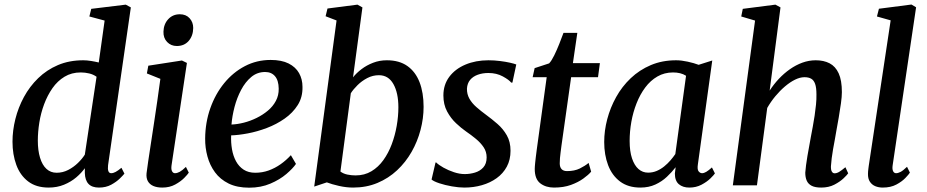

<svg xmlns="http://www.w3.org/2000/svg" viewBox="-20 -838 4193 868"><path d="M468.5 -91Q466.5 -73.5 470 -64.2Q473.5 -55 482.5 -55Q492 -55 502.8 -60.8Q513.5 -66.5 529 -79.5L542.5 -53Q537 -46 521.8 -31Q506.5 -16 482.8 -3Q459 10 427.5 10Q396 10 380.2 -6.5Q364.5 -23 363.5 -56V-77.5Q348.5 -56.5 324.8 -36.2Q301 -16 269.5 -3Q238 10 200 10Q143.5 10 107.2 -17.8Q71 -45.5 53.8 -92.5Q36.5 -139.5 36.5 -197.5Q36.5 -248 49.5 -300Q62.5 -352 88.2 -399.5Q114 -447 152.5 -484.5Q191 -522 242 -543.8Q293 -565.5 356.5 -565.5Q372.5 -565.5 391.2 -562.5Q410 -559.5 426.5 -555.5L453 -745L384 -763.5L392.5 -798L548.5 -817L571.5 -804.5ZM416.5 -491Q402 -501.5 383.2 -506Q364.5 -510.5 345 -510.5Q303.5 -510.5 271.8 -491.2Q240 -472 217.2 -439.5Q194.5 -407 179.5 -366.8Q164.5 -326.5 157.8 -284Q151 -241.5 151 -202.5Q151 -158 161 -125Q171 -92 190 -74.5Q209 -57 236 -57Q264 -57 288.5 -69.8Q313 -82.5 332.5 -101.5Q352 -120.5 363.5 -139Z M713.5 10Q690 10 673.2 2.8Q656.5 -4.5 648.5 -18.8Q640.5 -33 642.5 -54.5Q645 -75 650 -109Q655 -143 661.8 -186.8Q668.5 -230.5 676 -280Q683.5 -329.5 691 -381Q698.5 -432.5 705 -481.5L644 -506L650.5 -541L802.5 -564.5L825 -553.5L755.5 -90.5Q753 -72.5 757.8 -63.8Q762.5 -55 771 -55Q781 -55 792.5 -61.2Q804 -67.5 820.5 -83.5L833.5 -57.5Q828.5 -49.5 812.8 -33.5Q797 -17.5 772 -3.8Q747 10 713.5 10ZM779.5 -630Q753 -630 735.5 -648.2Q718 -666.5 719 -695Q720 -729 740.5 -751.2Q761 -773.5 793 -773.5Q821 -773.5 837.2 -755.5Q853.5 -737.5 853.5 -711.5Q853 -676 833 -653Q813 -630 779.5 -630Z M1318 -97Q1304.5 -77 1274.8 -51.5Q1245 -26 1202.2 -7.8Q1159.5 10.5 1106.5 10.5Q1052 10.5 1013.8 -8.2Q975.5 -27 952 -59Q928.5 -91 917.8 -130.8Q907 -170.5 907.5 -211.5Q908 -284.5 930.8 -348.8Q953.5 -413 993.5 -462Q1033.5 -511 1087 -539Q1140.5 -567 1203.5 -567Q1253 -567 1284.8 -551Q1316.5 -535 1332 -507.5Q1347.5 -480 1347.5 -445.5Q1348.5 -398.5 1326 -363Q1303.5 -327.5 1266.8 -301.8Q1230 -276 1186.5 -259.5Q1143 -243 1100.5 -235Q1058 -227 1025 -226Q1023.5 -193.5 1028.8 -163.2Q1034 -133 1047 -109Q1060 -85 1081.5 -71Q1103 -57 1134 -57Q1165.5 -57 1194.2 -67.2Q1223 -77.5 1248.5 -95.5Q1274 -113.5 1295 -136.5ZM1178.5 -512.5Q1143 -512.5 1116 -490Q1089 -467.5 1070 -431.5Q1051 -395.5 1040.2 -354.2Q1029.5 -313 1026.5 -275Q1053 -276 1082.5 -283.5Q1112 -291 1140 -304.8Q1168 -318.5 1191 -337.8Q1214 -357 1227.2 -382Q1240.5 -407 1240 -437Q1239.5 -474.5 1223.2 -493.5Q1207 -512.5 1178.5 -512.5Z M1576 -488.5Q1591.5 -508 1614.5 -525.5Q1637.5 -543 1666.5 -554.2Q1695.5 -565.5 1729 -565.5Q1785 -565.5 1821.8 -539.5Q1858.5 -513.5 1876.8 -466.2Q1895 -419 1895 -355Q1895 -303 1881.2 -250.8Q1867.5 -198.5 1840.8 -151.5Q1814 -104.5 1775.2 -68.2Q1736.5 -32 1686.5 -11Q1636.5 10 1576.5 10Q1545.5 10 1512.5 2.5Q1479.5 -5 1457.5 -13.5L1400.5 5.5L1501.5 -745.5L1452 -764.5L1460.5 -799.5L1596 -817L1618.5 -804.5ZM1519 -62.5Q1532.5 -52.5 1550.5 -48.8Q1568.5 -45 1587.5 -45Q1628 -45 1659.2 -63.8Q1690.5 -82.5 1713.2 -114.2Q1736 -146 1751 -186Q1766 -226 1773.5 -269.2Q1781 -312.5 1781 -353Q1781 -418 1758.5 -458Q1736 -498 1693 -498Q1665 -498 1640.2 -485Q1615.5 -472 1596.5 -453.2Q1577.5 -434.5 1566 -416.5Z M2296.5 -464.5H2291Q2281.5 -477 2253.2 -492.5Q2225 -508 2188 -508Q2161.5 -508 2140 -500.2Q2118.5 -492.5 2105.5 -477Q2092.5 -461.5 2091 -437.5Q2090.5 -412.5 2102 -392Q2113.5 -371.5 2133.8 -353.8Q2154 -336 2178 -318.5Q2204 -299.5 2229.2 -277.5Q2254.5 -255.5 2271.2 -226.2Q2288 -197 2288 -156.5Q2288 -115.5 2271.2 -84.5Q2254.5 -53.5 2225.2 -32.5Q2196 -11.5 2158.5 -0.8Q2121 10 2079 10Q2054 10 2022.8 4.5Q1991.5 -1 1966 -9.5Q1940.5 -18 1931 -26.5L1949 -103.5H1952Q1963 -92.5 1984.8 -80.2Q2006.5 -68 2032.2 -59.5Q2058 -51 2081 -51Q2104.5 -51 2127.2 -57.8Q2150 -64.5 2165 -81.2Q2180 -98 2180 -126.5Q2180 -152 2166.5 -172.2Q2153 -192.5 2131.5 -210.2Q2110 -228 2086.5 -244Q2065.5 -258.5 2041.8 -280.8Q2018 -303 2001.2 -334.2Q1984.5 -365.5 1984.5 -406.5Q1984.5 -455 2011.2 -490.8Q2038 -526.5 2084.2 -546Q2130.5 -565.5 2188 -565.5Q2214.5 -565.5 2240.2 -562.2Q2266 -559 2285.8 -554.5Q2305.5 -550 2314 -546.5Z M2518 -177.5Q2516 -160.5 2514.2 -147.5Q2512.5 -134.5 2511.5 -123.2Q2510.5 -112 2510.5 -99.5Q2510.5 -82.5 2518.8 -73.5Q2527 -64.5 2543.5 -64.5Q2577 -64.5 2601 -76.2Q2625 -88 2641 -101.5L2652.5 -62Q2640.5 -47.5 2617.2 -30.8Q2594 -14 2561 -2Q2528 10 2484.5 10Q2447.5 10 2422.5 -9.2Q2397.5 -28.5 2397.5 -74Q2397.5 -79 2398 -85.8Q2398.5 -92.5 2399.5 -102.8Q2400.5 -113 2402.2 -127Q2404 -141 2406.5 -161L2451.5 -489H2388L2397 -530L2462.5 -551.5Q2473.5 -563 2485.5 -587.5Q2497.5 -612 2508.5 -639.8Q2519.5 -667.5 2527.5 -689.5H2590L2570 -552.5H2692L2683.5 -489H2562Z M3135 -95Q3131.5 -72 3138.2 -63.5Q3145 -55 3154 -55Q3162.5 -55 3173 -61.2Q3183.5 -67.5 3198.5 -81L3212 -54Q3207.5 -47 3191.8 -31.5Q3176 -16 3151.5 -3Q3127 10 3096.5 10Q3067 10 3049 -5.2Q3031 -20.5 3031 -53.5L3034.5 -82Q3017.5 -60 2995 -38.8Q2972.5 -17.5 2942.8 -3.8Q2913 10 2875 10Q2820 10 2783.5 -17.2Q2747 -44.5 2729.2 -91.2Q2711.5 -138 2711.5 -196Q2711.5 -247 2725.2 -299.2Q2739 -351.5 2765.5 -399.2Q2792 -447 2831.5 -484.5Q2871 -522 2922.5 -543.8Q2974 -565.5 3036.5 -565.5Q3060.5 -565.5 3089 -559.2Q3117.5 -553 3138.5 -545L3200 -564.5ZM3081.5 -495.5Q3069 -503.5 3054.2 -507Q3039.5 -510.5 3023 -510.5Q2983.5 -510.5 2952 -492.2Q2920.5 -474 2897 -442.5Q2873.5 -411 2857.8 -371Q2842 -331 2834.2 -287.2Q2826.5 -243.5 2826.5 -201Q2826.5 -154 2837.2 -122Q2848 -90 2866.5 -73.8Q2885 -57.5 2910 -57.5Q2930.5 -57.5 2948.8 -65.2Q2967 -73 2982.5 -85.5Q2998 -98 3010.8 -112.8Q3023.5 -127.5 3033 -141.5Z M3692.5 10Q3665 10 3649.2 1.8Q3633.5 -6.5 3627 -21.5Q3620.5 -36.5 3620.5 -57.5Q3621.5 -72 3624 -91.2Q3626.5 -110.5 3630.2 -132.5Q3634 -154.5 3638.2 -177Q3642.5 -199.5 3646 -220.5Q3650 -241.5 3654.5 -265.8Q3659 -290 3662.8 -315.2Q3666.5 -340.5 3669 -365Q3671.5 -389.5 3671 -411.5Q3671 -442 3665 -458.8Q3659 -475.5 3647.2 -482.2Q3635.5 -489 3617 -489Q3597 -489 3574.5 -478Q3552 -467 3529 -447.5Q3506 -428 3485.2 -403Q3464.5 -378 3448.5 -350L3402 0H3293L3393.5 -745L3331 -763.5L3338 -798L3485.5 -817L3508.5 -804.5L3459.5 -428.5Q3478 -457 3501.2 -481.8Q3524.5 -506.5 3551.2 -525.2Q3578 -544 3607.5 -554.8Q3637 -565.5 3668 -565.5Q3704 -565.5 3730.5 -551.8Q3757 -538 3771.5 -506.5Q3786 -475 3786 -421.5Q3786 -401.5 3781.8 -370.8Q3777.5 -340 3771.8 -306.8Q3766 -273.5 3761 -246.5Q3758 -227.5 3754 -206.2Q3750 -185 3746.2 -163.8Q3742.5 -142.5 3740 -122.8Q3737.5 -103 3736.5 -86.5Q3736 -69.5 3740.8 -62Q3745.5 -54.5 3753 -54.5Q3763 -54.5 3773.8 -61Q3784.5 -67.5 3802 -82L3814.5 -54.5Q3810 -47.5 3793.8 -32Q3777.5 -16.5 3752 -3.2Q3726.5 10 3692.5 10Z M4015.5 -90.5Q4013 -73.5 4017.5 -64.2Q4022 -55 4031 -55Q4040 -55 4051.2 -60.8Q4062.5 -66.5 4080.5 -84L4093.5 -57.5Q4088.5 -49.5 4073.2 -33.5Q4058 -17.5 4032.5 -3.8Q4007 10 3970.5 10Q3952.5 10 3937.2 3.8Q3922 -2.5 3912.8 -16.2Q3903.5 -30 3904 -52.5Q3904 -57 3904.5 -63.8Q3905 -70.5 3906 -77.2Q3907 -84 3907.5 -88.5L4006.5 -746L3944.5 -763.5L3953.5 -798.5L4100.5 -817.5L4121.5 -805Z"/></svg>

Font: Merriweather 24pt Medium
Style: Italic
Weight: 500
Italic angle: -7.8°
Version: Version 2.101